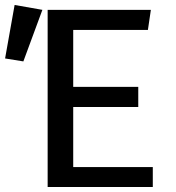

<svg xmlns="http://www.w3.org/2000/svg" viewBox="-67 -746 702 766"><path d="M523.1 -626.7H225.1V-399.5H484.6V-319H225.1V-79.5H542.6V0H123.1V-706.7H534.9ZM-46.7 -512.8 -8.7 -726.2 102.1 -706.7 26.2 -501Z"/></svg>

Font: Fira Code Fixed Retina
Style: Regular
Weight: 450
Monospace: yes
Designer: Carrois Corporate, Edenspiekermann AG, Nikita Prokopov
Foundry: Carrois Corporate, Edenspiekermann AG, Nikita Prokopov
Version: Version 5.002